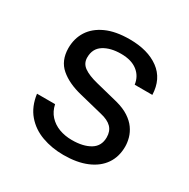

<svg xmlns="http://www.w3.org/2000/svg" viewBox="-128 -645 761 773"><g transform="rotate(30 253.0 -258.5)"><path d="M262.5 10Q208.5 10 162.2 -6.8Q116 -23.5 85.5 -59.2Q55 -95 47.5 -150.5H131.5Q138 -120 156.5 -99.8Q175 -79.5 202.2 -69.2Q229.5 -59 262 -59Q314.5 -59 346.5 -78.5Q378.5 -98 378.5 -138.5Q378.5 -167 361.8 -184.2Q345 -201.5 309.5 -209.5L202.5 -236Q140 -251 102.8 -283Q65.5 -315 65 -372.5Q65 -418 87 -452.5Q109 -487 152.8 -507Q196.5 -527 262 -527Q346.5 -527 398 -489.2Q449.5 -451.5 452 -378.5H370Q365 -415.5 337 -437.2Q309 -459 261 -459Q212 -459 180.8 -439.2Q149.5 -419.5 149.5 -378Q149.5 -350.5 171.8 -334.8Q194 -319 236.5 -308.5L340.5 -282.5Q376 -273 399.5 -257.5Q423 -242 436.5 -223Q450 -204 455.8 -183.2Q461.5 -162.5 461.5 -143.5Q461.5 -96 438 -61.8Q414.5 -27.5 370 -8.8Q325.5 10 262.5 10Z"/></g></svg>

Font: Public Sans Thin
Style: Regular
Weight: 400
Version: Version 2.001